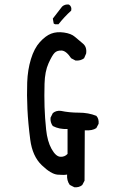

<svg xmlns="http://www.w3.org/2000/svg" viewBox="-20 -836 540 847"><path d="M308 -10 288 -20Q274 -39 276 -66Q263 -63 234 -65.5Q205 -68 164 -107.5Q123 -147 113.5 -219.5Q104 -292 101 -354.5Q98 -417 100 -472.5Q102 -528 116.5 -575.5Q131 -623 156 -650.5Q181 -678 205.5 -687.5Q230 -697 262 -692.5Q294 -688 310.5 -673.5Q327 -659 345.5 -644Q364 -629 360 -600L351 -579Q335 -567 313 -569L294 -579Q272 -612 252 -613Q232 -614 221 -603Q210 -592 194 -556.5Q178 -521 176.5 -467Q175 -413 176.5 -365Q178 -317 183.5 -264.5Q189 -212 207.5 -179Q226 -146 245.5 -144.5Q265 -143 278 -157V-267Q242 -265 213 -280Q201 -296 203 -317L213 -337Q227 -349 248 -347Q286 -339 328 -339Q370 -339 405 -325Q417 -312 415 -290L405 -271Q388 -259 354 -261L353 -39L343 -20Q329 -8 308 -10ZM223 -729 217 -732 213 -754 254 -807Q266 -818 284 -816Q298 -807 294 -789Q264 -762 238 -729Z"/></svg>

Font: Kosefont JP
Style: Regular
Weight: 400
Designer: Nozomi Seto 瀬戸のぞみ
Version: Version 3.00;June 19, 2020